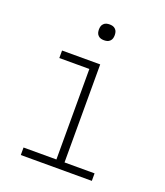

<svg xmlns="http://www.w3.org/2000/svg" viewBox="-132 -799 764 889"><g transform="rotate(20 250.0 -354.5)"><path d="M75 0V-37H237V-483H89V-520H277V-37H425V0ZM255 -631Q247 -631 239.5 -633Q232 -635 226 -641Q220 -647 218 -654.5Q216 -662 216 -670Q216 -678 218 -685.5Q220 -693 226 -699Q232 -705 239.5 -707Q247 -709 255 -709Q263 -709 270.5 -707Q278 -705 284 -699Q290 -693 292 -685.5Q294 -678 294 -670Q294 -662 292 -654.5Q290 -647 284 -641Q278 -635 270.5 -633Q263 -631 255 -631Z"/></g></svg>

Font: Iosevka Extralight
Style: Regular
Weight: 200
Monospace: yes
Designer: Belleve Invis
Foundry: Belleve Invis
Version: Version 32.0.1; ttfautohint (v1.8.4)